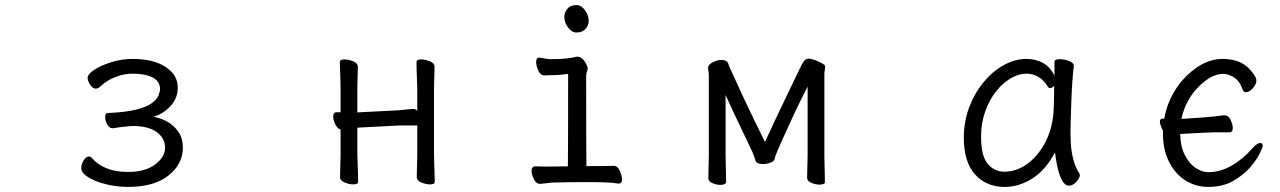

<svg xmlns="http://www.w3.org/2000/svg" viewBox="-20 -718 5040 756"><path d="M423 -213Q410 -213 402 -228.5Q394 -244 394 -257Q394 -273 405 -273Q475 -276 516.5 -286.5Q558 -297 578 -312Q598 -327 604 -342Q610 -357 610 -368Q610 -398 581 -413Q552 -428 502 -428Q469 -428 435 -415Q401 -402 377 -379Q367 -369 357 -369Q345 -369 335 -384.5Q325 -400 325 -411Q325 -426 352 -443.5Q379 -461 419.5 -473.5Q460 -486 501 -486Q584 -486 632 -454.5Q680 -423 680 -373Q680 -331 651 -300Q622 -269 584 -258Q611 -254 637.5 -239.5Q664 -225 682 -199.5Q700 -174 700 -137Q700 -72 643.5 -27Q587 18 484 18Q440 18 397.5 7.5Q355 -3 327.5 -20Q300 -37 300 -56Q300 -71 309.5 -86.5Q319 -102 330 -102Q337 -102 342 -96Q362 -71 398 -56Q434 -41 484 -41Q552 -41 591 -70.5Q630 -100 630 -136Q630 -174 597 -198Q564 -222 502 -222Q496 -222 481.5 -220.5Q467 -219 451.5 -217Q436 -215 425 -213Z M1623 -224H1554L1400 -216Q1397 -216 1393.5 -215.5Q1390 -215 1387 -215V-108Q1387 -102 1388 -81Q1389 -60 1389.5 -37Q1390 -14 1390 -2Q1390 8 1371 8Q1355 8 1337 0.5Q1319 -7 1319 -20Q1319 -28 1319.5 -46.5Q1320 -65 1320.5 -83Q1321 -101 1321 -108V-208Q1309 -211 1300.5 -228Q1292 -245 1292 -258Q1292 -276 1305 -276H1321V-367Q1321 -377 1320.5 -398Q1320 -419 1319 -441Q1318 -463 1318 -474Q1318 -484 1337 -484Q1353 -484 1371 -476.5Q1389 -469 1389 -456Q1389 -448 1388.5 -431.5Q1388 -415 1387.5 -397Q1387 -379 1387 -367V-275Q1390 -276 1393.5 -276Q1397 -276 1399 -276L1553 -284Q1568 -285 1582.5 -287Q1597 -289 1607 -289Q1616 -289 1623 -282V-367Q1623 -377 1622 -398Q1621 -419 1620.5 -441Q1620 -463 1620 -474Q1620 -484 1639 -484Q1655 -484 1673 -476.5Q1691 -469 1691 -456Q1691 -448 1690.5 -431.5Q1690 -415 1689.5 -397Q1689 -379 1689 -367V-108Q1689 -102 1689.5 -81Q1690 -60 1691 -37Q1692 -14 1692 -2Q1692 8 1673 8Q1657 8 1639 0.5Q1621 -7 1621 -20Q1621 -28 1621.5 -46.5Q1622 -65 1622.5 -83Q1623 -101 1623 -108Z M2250 -590Q2231 -590 2216.5 -610Q2202 -630 2202 -650Q2202 -669 2214 -683.5Q2226 -698 2250 -698Q2269 -698 2283.5 -677.5Q2298 -657 2298 -636Q2298 -618 2285.5 -604Q2273 -590 2250 -590ZM2107 6Q2091 6 2082 -12.5Q2073 -31 2073 -45Q2073 -63 2088 -63L2128 -62L2216 -63Q2217 -110 2217 -427Q2181 -422 2158 -422Q2135 -422 2123 -421Q2108 -421 2099.5 -440.5Q2091 -460 2091 -474Q2091 -491 2104 -491Q2138 -485 2148 -485Q2217 -485 2251 -495Q2274 -495 2288 -466Q2294 -455 2294 -449Q2294 -442 2291 -435.5Q2288 -429 2288 -416Q2288 -129 2289 -64Q2384 -64 2397 -65Q2412 -65 2420.5 -45.5Q2429 -26 2429 -12Q2429 5 2416 5Q2381 -1 2304 -1Q2209 -1 2153 1Z M3160 -377Q3147 -352 3130 -317.5Q3113 -283 3096 -245.5Q3079 -208 3064 -175.5Q3049 -143 3040 -121Q3031 -99 3031 -96Q3031 -85 3016 -78.5Q3001 -72 2984 -72Q2974 -72 2965.5 -75Q2957 -78 2955 -85Q2952 -94 2948.5 -104.5Q2945 -115 2942 -121Q2918 -171 2889 -232Q2860 -293 2837 -344V-106Q2837 -100 2837.5 -79Q2838 -58 2838.5 -35.5Q2839 -13 2839 -1Q2839 4 2832.5 7Q2826 10 2817 10Q2801 10 2785 3Q2769 -4 2769 -16Q2769 -24 2769.5 -43Q2770 -62 2770.5 -80.5Q2771 -99 2771 -106V-422Q2771 -430 2769.5 -437Q2768 -444 2768 -450Q2768 -452 2768.5 -453.5Q2769 -455 2769 -456Q2771 -465 2788 -473.5Q2805 -482 2821 -482Q2831 -482 2838 -478Q2846 -474 2848 -466.5Q2850 -459 2853 -453Q2876 -402 2900.5 -349Q2925 -296 2949 -247Q2973 -198 2992 -159Q3014 -207 3039 -260Q3064 -313 3088.5 -363.5Q3113 -414 3133 -456Q3138 -466 3145 -476.5Q3152 -487 3165 -487Q3174 -487 3189 -481.5Q3204 -476 3216.5 -469Q3229 -462 3229 -456Q3229 -449 3227.5 -441.5Q3226 -434 3226 -425V-106Q3226 -96 3226.5 -75Q3227 -54 3227.5 -33.5Q3228 -13 3228 -1Q3228 4 3222 6.5Q3216 9 3208 9Q3192 9 3175 2Q3158 -5 3158 -18Q3158 -26 3158.5 -44.5Q3159 -63 3159.5 -81Q3160 -99 3160 -106Z M4208 -457Q4205 -435 4202.5 -398.5Q4200 -362 4198.5 -321.5Q4197 -281 4196 -246Q4195 -211 4195 -193Q4195 -179 4196.5 -151.5Q4198 -124 4205.5 -93Q4213 -62 4230 -35Q4232 -31 4232 -29Q4232 -18 4218.5 -2.5Q4205 13 4188 13Q4173 13 4161.5 -8.5Q4150 -30 4143.5 -60.5Q4137 -91 4134 -118Q4097 -48 4044.5 -15Q3992 18 3936 18Q3863 18 3819 -31.5Q3775 -81 3775 -175Q3775 -239 3796 -295Q3817 -351 3852.5 -394Q3888 -437 3932 -461.5Q3976 -486 4022 -486Q4057 -486 4086 -470.5Q4115 -455 4132 -420V-475Q4132 -485 4153 -485Q4170 -485 4189 -478Q4208 -471 4208 -459ZM4131 -380Q4122 -371 4114 -371Q4110 -371 4107 -375Q4090 -404 4067.5 -416Q4045 -428 4022 -428Q3991 -428 3959.5 -409.5Q3928 -391 3901.5 -357.5Q3875 -324 3859 -278.5Q3843 -233 3843 -180Q3843 -104 3869 -73Q3895 -42 3935 -42Q3983 -42 4026 -73.5Q4069 -105 4097.5 -161Q4126 -217 4129 -291Q4130 -305 4130 -330Q4130 -355 4131 -380Z M4737 18Q4689 18 4648.5 -7Q4608 -32 4583.5 -80Q4559 -128 4559 -194Q4559 -199 4559 -204Q4556 -209 4554 -214Q4547 -230 4547 -240Q4547 -251 4559 -251L4564 -250Q4578 -332 4633 -399Q4710 -486 4794 -486Q4863 -486 4900 -446Q4927 -417 4927 -401Q4927 -386 4913 -370.5Q4899 -355 4886 -355Q4877 -355 4873 -365Q4863 -394 4846 -408Q4822 -427 4796 -427Q4743 -427 4685 -361Q4644 -310 4632 -250Q4634 -250 4636 -250Q4745 -257 4766 -260Q4794 -264 4802 -264Q4817 -264 4825.5 -246Q4834 -228 4834 -214Q4834 -197 4821 -197H4757Q4743 -197 4636 -191Q4631 -191 4627 -190Q4628 -143 4644 -110Q4661 -75 4687 -57.5Q4713 -40 4737 -40Q4829 -40 4916 -139Q4931 -155 4942 -155Q4952 -155 4952 -143Q4952 -138 4939.5 -112.5Q4927 -87 4901 -57.5Q4875 -28 4834.5 -5Q4794 18 4737 18Z"/></svg>

Font: Moon Stars Kai T HW
Style: Regular
Weight: 400
Designer: GuiWonder
Version: Version 1.101